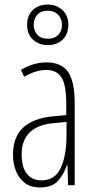

<svg xmlns="http://www.w3.org/2000/svg" viewBox="-20 -813 416 843"><path d="M184 -539Q250 -539 279 -497Q308 -455 308 -359V0H279L276 -89H274Q262 -51 236 -20.5Q210 10 156 10Q114 10 88 -10.5Q62 -31 49.5 -63.5Q37 -96 37 -133Q37 -212 82 -253Q127 -294 210 -302L271 -308V-356Q271 -440 250 -473Q229 -506 182 -506Q163 -506 138.5 -499Q114 -492 86 -476L72 -506Q126 -539 184 -539ZM212 -272Q75 -258 75 -134Q75 -79 98 -50Q121 -21 162 -21Q221 -21 246.5 -75.5Q272 -130 272 -218V-278ZM190 -615Q152 -615 125.5 -638.5Q99 -662 99 -704Q99 -746 124.5 -769.5Q150 -793 189 -793Q228 -793 254 -769Q280 -745 280 -704Q280 -663 255 -639Q230 -615 190 -615ZM191 -643Q219 -643 235.5 -659.5Q252 -676 252 -703Q252 -731 235 -748.5Q218 -766 189 -766Q160 -766 144 -748.5Q128 -731 128 -704Q128 -679 143.5 -661Q159 -643 191 -643Z"/></svg>

Font: Noto Sans Tamil ExtraCondensed ExtraLight
Style: Regular
Weight: 200
Width: 2
Designer: Jelle Bosma - Monotype Design Team
Foundry: Monotype Imaging Inc.
Version: Version 2.004; ttfautohint (v1.8.4.7-5d5b)